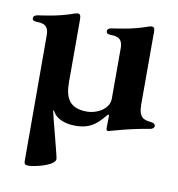

<svg xmlns="http://www.w3.org/2000/svg" viewBox="-75 -509 728 787"><g transform="rotate(10 289.0 -116.0)"><path d="M256 14.2C329.5 14.2 353.7 -25.9 378.2 -52.2C382.8 -56.1 384.2 -55 384.6 -48.3C384.6 -32.3 384.2 -15.6 383.9 -2.8C383.5 8.9 385.3 12.1 392.4 12.1C397 12.1 470.5 -12.4 559.7 -26.3C570.7 -28.1 576.7 -35.2 576.7 -39.4C576.7 -50.1 569.6 -52.9 559.7 -54.3C539.1 -57.5 507.1 -55.8 507.1 -114H506.7V-413.7L507.1 -414.1C507.1 -433.2 505 -441.1 493.6 -441.1C488.6 -441.1 484.4 -439.3 476.9 -436.8C415.1 -414.8 355.8 -408.4 333.5 -404.8C322.4 -403.1 315.7 -398.4 315.7 -389.9C315.7 -380.7 322.8 -378.2 333.5 -377.8C357.6 -377.1 383.5 -375 383.9 -332V-121.4C383.9 -77.1 333.1 -51.1 292.3 -51.1C219.8 -51.1 199.2 -91.6 199.2 -157V-414.1C199.2 -433.2 197.1 -441.1 185.7 -441.1C180.8 -441.1 176.5 -439.3 169 -436.8C107.2 -414.8 47.9 -408.4 25.6 -404.8C14.6 -403.1 7.8 -398.4 7.8 -389.9C7.8 -380.7 14.9 -378.2 25.6 -377.8C50.1 -377.1 76.3 -375 76 -330.3L76.7 192.5C76.7 207.4 84.5 208.8 94.5 208.8C119.3 208.8 203.5 190 203.5 161.9C203.5 152 155.9 -23.1 155.9 -29.8C155.9 -31.2 156.6 -32 157.3 -32C158.7 -32 159.4 -31.2 160.9 -28.4C172.2 -5.7 203.5 14.2 256 14.2Z"/></g></svg>

Font: Margiela Serif Semibold
Style: Regular
Weight: 600
Designer: Andreas Faust, Stefan Endress
Version: Version 1.002;FEAKit 1.0